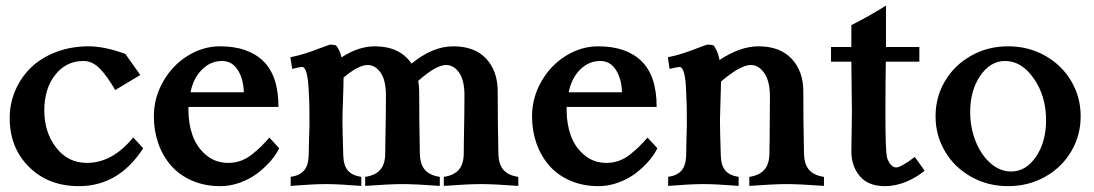

<svg xmlns="http://www.w3.org/2000/svg" viewBox="-20 -654 3856 677"><path d="M421.9 -463.9 474.6 -389.6 386.2 -336.4Q358.9 -384.3 332.5 -411.6Q306.2 -439 274.4 -439Q212.9 -439 174.6 -389.9Q136.2 -340.8 136.2 -265.1Q136.2 -187.5 178 -133.5Q219.7 -79.6 286.1 -79.6Q376.5 -79.6 449.7 -169.4L484.9 -131.3Q398.9 2.4 258.3 2.4Q150.9 2.4 82.5 -65.2Q14.2 -132.8 14.2 -237.8Q14.2 -289.6 34.2 -335.7Q54.2 -381.8 89.8 -416.3Q125.5 -450.7 178.2 -470.7Q231 -490.7 292.5 -490.7Q348.6 -490.7 421.9 -463.9Z M961.9 -276.9H644.5V-265.1Q644.5 -217.8 658.9 -176.8Q673.3 -135.7 706.3 -107.7Q739.3 -79.6 785.2 -79.6Q807.6 -79.6 828.4 -86.9Q849.1 -94.2 867.9 -109.1Q886.7 -124 899.7 -136.7Q912.6 -149.4 929.7 -168.9L964.4 -131.3Q954.1 -109.4 934.6 -86.7Q915 -64 888.7 -43.7Q862.3 -23.4 827.4 -10.5Q792.5 2.4 756.8 2.4Q702.1 2.4 657.2 -17.1Q612.3 -36.6 583 -70.3Q553.7 -104 538.1 -148.4Q522.5 -192.9 522.5 -243.7Q522.5 -309.1 555.2 -366.5Q587.9 -423.8 641.8 -457.3Q695.8 -490.7 755.9 -490.7Q854.5 -490.7 908.2 -438.7Q961.9 -386.7 961.9 -276.9ZM651.9 -328.6H839.8Q837.9 -377.9 817.6 -408.4Q797.4 -439 763.2 -439Q722.2 -439 691.7 -408.2Q661.1 -377.4 651.9 -328.6Z M1144.5 -497.1 1164.1 -494.6Q1177.7 -479.5 1184.1 -451.7Q1244.1 -490.7 1301.3 -490.7Q1389.6 -490.7 1431.2 -429.7Q1505.4 -490.7 1578.1 -490.7Q1653.8 -490.7 1694.3 -447Q1734.9 -403.3 1734.9 -331.5Q1734.9 -225.6 1737.3 -114.3Q1737.8 -75.2 1754.9 -55.4Q1772 -35.6 1807.6 -30.3V1.5Q1720.7 -4.9 1676.3 -4.9Q1631.8 -4.9 1544.9 1.5V-30.3Q1580.6 -35.6 1597.9 -55.7Q1615.2 -75.7 1615.2 -114.3Q1615.2 -144.5 1615.7 -160.2V-159.7Q1617.7 -261.2 1617.7 -316.9Q1617.7 -371.6 1598.6 -398.2Q1579.6 -424.8 1553.2 -424.8Q1517.1 -424.8 1454.6 -368.7Q1458 -352.1 1458 -331.5Q1458 -225.6 1460.4 -114.3Q1460.9 -75.2 1478 -55.4Q1495.1 -35.6 1530.8 -30.3V1.5Q1443.8 -4.9 1399.4 -4.9Q1355.5 -4.9 1267.6 1.5V-30.3Q1303.7 -35.6 1321 -55.7Q1338.4 -75.7 1338.4 -114.3Q1338.4 -144.5 1338.9 -160.2V-159.7Q1340.8 -261.2 1340.8 -316.9Q1340.8 -371.6 1321.8 -398.2Q1302.7 -424.8 1276.4 -424.8Q1243.7 -424.8 1191.4 -380.4Q1191.4 -356.4 1189.5 -304Q1187.5 -251.5 1187.5 -230Q1187.5 -196.8 1190.4 -106Q1191.4 -70.8 1206.3 -53Q1221.2 -35.2 1253.9 -30.3V1.5Q1174.3 -4.9 1129.4 -4.9Q1084.5 -4.9 1004.9 1.5V-30.3Q1037.1 -35.2 1052.2 -53Q1067.4 -70.8 1068.4 -106Q1068.4 -116.7 1069.6 -158Q1070.8 -199.2 1071.3 -215.8Q1071.3 -256.3 1070.8 -281Q1070.3 -305.7 1068.1 -342.8Q1065.9 -379.9 1060.1 -398.9Q1054.2 -418 1044.9 -418Q1038.6 -418 1010.3 -411.1L1003.9 -452.1Q1032.7 -458 1056.4 -465.6Q1080.1 -473.1 1104.7 -482.7Q1129.4 -492.2 1144.5 -497.1Z M2295.4 -276.9H1978V-265.1Q1978 -217.8 1992.4 -176.8Q2006.8 -135.7 2039.8 -107.7Q2072.8 -79.6 2118.7 -79.6Q2141.1 -79.6 2161.9 -86.9Q2182.6 -94.2 2201.4 -109.1Q2220.2 -124 2233.2 -136.7Q2246.1 -149.4 2263.2 -168.9L2297.9 -131.3Q2287.6 -109.4 2268.1 -86.7Q2248.5 -64 2222.2 -43.7Q2195.8 -23.4 2160.9 -10.5Q2126 2.4 2090.3 2.4Q2035.6 2.4 1990.7 -17.1Q1945.8 -36.6 1916.5 -70.3Q1887.2 -104 1871.6 -148.4Q1856 -192.9 1856 -243.7Q1856 -309.1 1888.7 -366.5Q1921.4 -423.8 1975.3 -457.3Q2029.3 -490.7 2089.4 -490.7Q2188 -490.7 2241.7 -438.7Q2295.4 -386.7 2295.4 -276.9ZM1985.4 -328.6H2173.3Q2171.4 -377.9 2151.1 -408.4Q2130.9 -439 2096.7 -439Q2055.7 -439 2025.1 -408.2Q1994.6 -377.4 1985.4 -328.6Z M2475.1 -497.1 2495.1 -494.6Q2510.3 -478 2517.1 -442.4Q2589.4 -490.7 2654.8 -490.7Q2730 -490.7 2771.2 -447Q2812.5 -403.3 2812.5 -331.5Q2812.5 -225.6 2814.9 -114.3Q2815.4 -75.2 2832.5 -55.4Q2849.6 -35.6 2885.3 -30.3V1.5Q2798.3 -4.9 2753.9 -4.9Q2710 -4.9 2622.1 1.5V-30.3Q2657.7 -35.6 2675.3 -55.7Q2692.9 -75.7 2692.9 -114.3Q2692.9 -130.9 2693.8 -163.1V-162.6Q2694.8 -259.3 2694.8 -313Q2694.8 -367.7 2675 -396.2Q2655.3 -424.8 2627 -424.8Q2590.8 -424.8 2522.5 -366.7Q2522 -345.2 2520.5 -298.3Q2519 -251.5 2518.6 -230Q2518.6 -196.8 2521.5 -106Q2522.5 -70.8 2537.4 -53Q2552.2 -35.2 2584.5 -30.3V1.5Q2505.4 -4.9 2460.4 -4.9Q2415 -4.9 2335.9 1.5V-30.3Q2368.2 -35.2 2383.3 -53Q2398.4 -70.8 2399.4 -106Q2399.4 -115.2 2400.4 -156.7Q2401.4 -198.2 2401.9 -215.8Q2401.9 -258.3 2401.4 -281.5Q2400.9 -304.7 2398.9 -342.8Q2397 -380.9 2391.1 -399.4Q2385.3 -418 2376 -418Q2370.1 -418 2340.8 -411.1L2335 -452.1Q2363.8 -458 2387.2 -465.6Q2410.6 -473.1 2435.1 -482.7Q2459.5 -492.2 2475.1 -497.1Z M3221.7 -488.3V-436.5H3103.5Q3102.1 -374 3102.1 -270Q3102.1 -258.8 3102.1 -237.8Q3102.1 -127 3107.4 -99.1Q3118.2 -65.9 3139.2 -63.5Q3156.7 -63.5 3205.6 -100.6L3240.2 -52.2Q3211.9 -28.3 3174.6 -12.9Q3137.2 2.4 3100.1 2.4Q3041.5 2.4 3011.7 -33Q2981.9 -68.4 2981.9 -120.1Q2981.9 -141.1 2982.9 -187.5Q2983.9 -233.9 2983.9 -258.8Q2983.9 -280.8 2982.9 -345.7Q2981.9 -410.6 2981.9 -436.5H2910.2V-488.3H2981.9V-565.4Q3042.5 -595.7 3104 -634.3V-488.3Z M3312 -120.4Q3278.8 -176.8 3278.8 -244.1Q3278.8 -311.5 3312 -367.9Q3345.2 -424.3 3404.1 -457.5Q3462.9 -490.7 3534.7 -490.7Q3606.4 -490.7 3665.3 -457.5Q3724.1 -424.3 3757.3 -367.9Q3790.5 -311.5 3790.5 -244.1Q3790.5 -176.8 3757.3 -120.4Q3724.1 -64 3665.3 -30.8Q3606.4 2.4 3534.7 2.4Q3462.9 2.4 3404.1 -30.8Q3345.2 -64 3312 -120.4ZM3523.9 -439Q3472.2 -439 3436.5 -387Q3400.9 -335 3400.9 -259.3Q3400.9 -203.1 3420.7 -154.5Q3440.4 -106 3473.6 -77.6Q3506.8 -49.3 3544.9 -49.3Q3597.7 -49.3 3633.1 -101.6Q3668.5 -153.8 3668.5 -230Q3668.5 -315.4 3625.2 -377.2Q3582 -439 3523.9 -439Z"/></svg>

Font: Flanker
Style: Bold
Weight: 700
Designer: Flanker
Foundry: Flanker
Version: Version 2.021